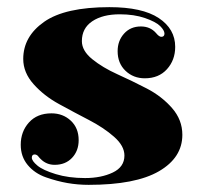

<svg xmlns="http://www.w3.org/2000/svg" viewBox="-20 -507 560 537"><path d="M315 -467Q267 -467 238 -447.5Q209 -428 209 -392Q209 -365 238 -341.5Q267 -318 308 -299.5Q349 -281 390.5 -259.5Q432 -238 461 -205Q490 -172 490 -130Q490 -66 424.5 -28Q359 10 228 10Q198 10 169 5Q140 0 108.5 -11Q77 -22 57.5 -45.5Q38 -69 38 -102Q38 -139 61 -164.5Q84 -190 124 -190Q156 -190 178 -169.5Q200 -149 200 -115Q200 -85 181.5 -65.5Q163 -46 133 -46Q110 -46 94 -62Q93 -63 91 -65Q89 -67 88 -68.5Q87 -70 86 -71Q85 -72 83.5 -73Q82 -74 80.5 -74.5Q79 -75 77 -75Q69 -75 69 -66Q69 -57 84.5 -44Q100 -31 136 -20Q172 -9 218 -9Q263 -9 295.5 -24.5Q328 -40 328 -72Q328 -99 299 -124.5Q270 -150 228.5 -171.5Q187 -193 145 -216Q103 -239 74 -271.5Q45 -304 45 -342Q45 -405 103.5 -446Q162 -487 286 -487Q378 -487 424 -456.5Q470 -426 470 -376Q470 -339 447 -313.5Q424 -288 385 -288Q353 -288 331 -309Q309 -330 309 -364Q309 -393 327 -413Q345 -433 374 -433Q400 -433 416 -415Q425 -404 431 -404Q440 -404 440 -413Q440 -422 428 -434Q416 -446 385.5 -456.5Q355 -467 315 -467Z"/></svg>

Font: Elsie Swash Caps Black
Style: Regular
Weight: 900
Designer: Alejandro Inler
Foundry: Alejandro Inler
Version: 1.001